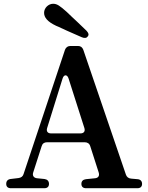

<svg xmlns="http://www.w3.org/2000/svg" viewBox="-20 -992 784 1019"><path d="M446 -799C453 -808 450 -817 439 -829L390 -876C371 -894 350 -913 335 -928C298 -961 283 -972 262 -972C237 -972 214 -950 214 -924C214 -900 231 -877 278 -855C289 -851 296 -847 305 -843C313 -839 324 -835 331 -831C339 -828 343 -826 349 -823C371 -813 394 -803 415 -794C429 -788 440 -790 446 -799ZM38 7H215C231 7 240 -1 240 -16C240 -31 231 -40 216 -42L176 -46C159 -48 151 -60 156 -76L201 -216C205 -230 215 -237 229 -237H430C444 -237 455 -230 459 -216L504 -76C509 -59 502 -48 485 -46L436 -41C421 -39 412 -31 412 -16C412 -1 421 7 437 7H709C725 7 734 -1 734 -16C734 -31 725 -40 710 -41L676 -44C662 -45 652 -53 648 -66L422 -728C417 -741 408 -748 394 -748H354C340 -748 330 -741 325 -728L105 -68C101 -55 92 -49 78 -47L36 -42C21 -40 13 -31 13 -16C13 -1 22 7 38 7ZM230 -312 312 -575C319 -598 337 -598 344 -575L428 -312C433 -295 425 -284 407 -284H251C233 -284 225 -295 230 -312Z"/></svg>

Font: 寒蝉锦书宋Pro Soft
Style: Regular
Weight: 700
Designer: 寒蝉锦书宋{Warren} 思源宋体{Ryoko NISHIZUKA 西塚涼子 (kana & ideographs); Frank Grießhammer (Latin, Greek & Cyrillic); Wenlong ZHANG 
Foundry: Adobe & ChillType
Version: Version 2.000;Glyphs 3.1.1 (3135)